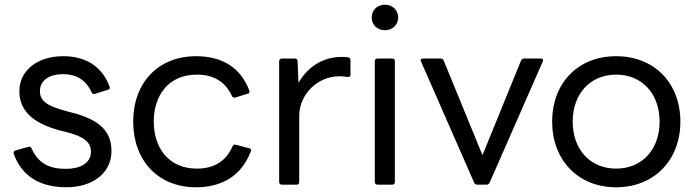

<svg xmlns="http://www.w3.org/2000/svg" viewBox="-20 -757 2944 813"><path d="M261 36C373 36 452 -25 452 -117C452 -197 407 -248 289 -279L259 -287C179 -308 149 -330 149 -371C149 -417 189 -443 247 -443C304 -443 345 -417 368 -366C371 -360 375 -357 383 -360L438 -377C444 -379 447 -384 444 -390C412 -478 340 -519 248 -519C136 -519 62 -457 62 -371C62 -294 111 -239 228 -206L260 -198C333 -180 365 -156 365 -115C365 -65 319 -42 258 -42C188 -42 142 -66 114 -128C112 -135 108 -137 100 -135L45 -120C39 -118 36 -112 38 -106C72 -11 149 36 261 36Z M810 36C920 36 1003 -13 1042 -116C1045 -122 1043 -127 1036 -129L979 -144C972 -146 968 -144 965 -138C938 -76 888 -43 814 -43C690 -43 631 -136 631 -242C631 -348 689 -441 814 -441C886 -441 934 -410 962 -351C965 -345 969 -342 976 -344L1028 -360C1036 -362 1038 -367 1036 -373C999 -471 921 -519 810 -519C648 -519 544 -405 544 -242C544 -80 647 36 810 36Z M1236 25C1243 25 1247 21 1247 13V-265C1247 -361 1328 -434 1416 -434C1432 -434 1443 -432 1452 -431C1459 -430 1464 -433 1464 -441V-502C1464 -509 1462 -513 1454 -514C1447 -516 1438 -516 1426 -516C1351 -516 1283 -476 1244 -406L1240 -498C1240 -506 1235 -509 1228 -509H1174C1167 -509 1162 -505 1162 -498V13C1162 21 1167 25 1174 25Z M1610 -629C1641 -629 1666 -651 1666 -683C1666 -715 1641 -737 1610 -737C1578 -737 1554 -715 1554 -683C1554 -651 1578 -629 1610 -629ZM1641 25C1648 25 1652 21 1652 13V-498C1652 -505 1648 -509 1641 -509H1579C1572 -509 1567 -505 1567 -498V13C1567 21 1572 25 1579 25Z M2039 25C2046 25 2050 22 2053 17L2278 -496C2282 -505 2278 -509 2270 -509H2200C2194 -509 2190 -507 2186 -500L2023 -100L1859 -500C1856 -507 1851 -509 1845 -509H1771C1763 -509 1758 -505 1763 -496L1988 17C1990 22 1995 25 2000 25Z M2589 36C2753 36 2861 -82 2861 -242C2861 -403 2753 -519 2589 -519C2425 -519 2318 -403 2318 -242C2318 -82 2425 36 2589 36ZM2589 -43C2480 -43 2405 -123 2405 -242C2405 -361 2480 -441 2589 -441C2698 -441 2773 -361 2773 -242C2773 -123 2698 -43 2589 -43Z"/></svg>

Font: LINE Seed JP App_OTF Regular
Style: Regular
Weight: 400
Designer: LY Corporation & Fontrix & Fontworks
Version: Version 1.002